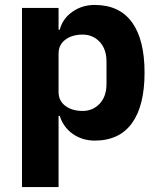

<svg xmlns="http://www.w3.org/2000/svg" viewBox="-20 -557 648 777"><path d="M69 -525H217V-437H222Q233 -481 272.5 -509Q312 -537 363 -537Q463 -537 514 -467Q565 -397 565 -263Q565 -129 514 -58.5Q463 12 363 12Q337 12 314 4.5Q291 -3 272.5 -16.5Q254 -30 241 -48.5Q228 -67 222 -88H217V200H69ZM314 -108Q356 -108 383.5 -137.5Q411 -167 411 -217V-308Q411 -358 383.5 -387.5Q356 -417 314 -417Q272 -417 244.5 -396.5Q217 -376 217 -340V-185Q217 -149 244.5 -128.5Q272 -108 314 -108Z"/></svg>

Font: Aneliza ExtraBold
Style: Regular
Weight: 800
Designer: Mike Abbink, Paul van der Laan, Pieter van Rosmalen
Foundry: Bold Monday
Version: Version 3.001;September 8, 2019;FontCreator 11.5.0.2425 64-b